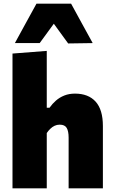

<svg xmlns="http://www.w3.org/2000/svg" viewBox="-20 -1025 621 1045"><path d="M48 0Q48 -53 48 -102.5Q48 -152 48 -214.5V-493Q48 -553.5 48 -613.2Q48 -673 48 -733.5L234.5 -748Q234.5 -690 234.5 -626.8Q234.5 -563.5 234.5 -493V-438.5H249.5Q264.5 -460 284.5 -477.5Q304.5 -495 330.2 -505.2Q356 -515.5 388 -515.5Q461 -515.5 500.5 -471.8Q540 -428 540 -339Q540 -306 540 -275.8Q540 -245.5 540 -214.5Q540 -152.5 540 -102.8Q540 -53 540 0H353.5Q353.5 -53 353.5 -101.5Q353.5 -150 353.5 -204V-276Q353.5 -311 343 -328.8Q332.5 -346.5 305 -346.5Q290 -346.5 277.2 -340.5Q264.5 -334.5 253.8 -324Q243 -313.5 234.5 -301V-204Q234.5 -149.5 234.5 -101.2Q234.5 -53 234.5 0ZM351 -788.5Q326.5 -822 302 -855.8Q277.5 -889.5 252.5 -924H293.5Q268.5 -889.5 244.2 -856.5Q220 -823.5 196 -790.5H61Q90 -843.5 119.2 -897Q148.5 -950.5 178.5 -1005H367Q397 -950.5 426 -897Q455 -843.5 484.5 -790.5Z"/></svg>

Font: Commissioner Thin ExtraBold
Style: Regular
Weight: 800
Version: Version 1.000